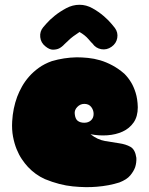

<svg xmlns="http://www.w3.org/2000/svg" viewBox="-20 -769 625 804"><path d="M359 -207Q388 -184 420 -178.5Q452 -173 479.5 -169Q507 -165 526.5 -154Q546 -143 551 -108Q552 -88 546 -69Q540 -52 525.5 -34.5Q511 -17 480 -5Q436 9 385 13Q341 17 285 11.5Q229 6 168 -19Q128 -37 97 -70Q84 -84 71.5 -102.5Q59 -121 49.5 -144.5Q40 -168 34.5 -197Q29 -226 31 -261Q34 -315 52 -364Q60 -385 72 -406.5Q84 -428 101.5 -448Q119 -468 142.5 -485Q166 -502 197 -513Q248 -528 301 -529Q323 -529 348.5 -526.5Q374 -524 399.5 -516.5Q425 -509 451 -495Q477 -481 501 -460Q517 -444 529 -424Q540 -406 548 -380.5Q556 -355 557 -320Q557 -281 539.5 -256Q522 -231 493.5 -218Q465 -205 429.5 -202.5Q394 -200 359 -207ZM161 -655Q162 -656 175 -671Q188 -686 209 -703Q230 -720 257 -734.5Q284 -749 313 -749Q341 -749 367 -734.5Q393 -720 414 -702Q435 -684 447.5 -668.5Q460 -653 461 -652Q475 -633 471 -610Q467 -587 447 -573Q427 -559 404 -563Q381 -567 367 -587Q365 -588 350.5 -605Q336 -622 313 -635Q299 -626 287 -617Q275 -608 267 -600Q257 -591 250 -584Q239 -572 227 -566Q216 -561 201.5 -561Q187 -561 170 -575Q151 -590 148.5 -613.5Q146 -637 161 -655ZM333 -334Q316 -334 303.5 -321Q291 -308 293 -292Q295 -271 305.5 -263Q316 -255 333 -255Q350 -255 361 -265Q372 -275 372 -292Q372 -308 362 -321Q352 -334 333 -334Z"/></svg>

Font: Sniglet
Style: ExtraBold
Weight: 800
Version: Version 2.000; ttfautohint (v0.95) -l 8 -r 50 -G 200 -x 14 -